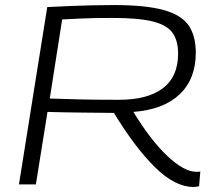

<svg xmlns="http://www.w3.org/2000/svg" viewBox="-20 -730 846 760"><path d="M55 0 167 -702Q220 -705 263.5 -706.5Q307 -708 346.5 -709Q386 -710 430 -710Q556 -710 627 -690.5Q698 -671 726.5 -629.5Q755 -588 755 -522Q755 -417 691 -356.5Q627 -296 508 -287Q577 -174 643 -112Q709 -50 757 -50Q760 -50 764.5 -50Q769 -50 773 -51L768 7Q758 10 745 10Q673 10 594 -67.5Q515 -145 431 -283Q357 -284 295 -284.5Q233 -285 168 -287L122 0ZM451 -335Q564 -335 624.5 -380.5Q685 -426 685 -518Q685 -569 663 -600Q641 -631 585 -645Q529 -659 426 -659Q384 -659 355 -658.5Q326 -658 297 -656.5Q268 -655 226 -653L177 -340Q233 -338 296 -336.5Q359 -335 451 -335Z"/></svg>

Font: Georama Expanded Light
Style: Italic
Weight: 300
Width: 7
Italic angle: -9°
Designer: Jean-Baptiste Levee
Foundry: Production Type
Version: Version 1.000